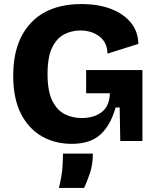

<svg xmlns="http://www.w3.org/2000/svg" viewBox="-20 -694 771 945"><path d="M332 14Q251 14 186 -23Q121 -60 83 -134.5Q45 -209 45 -322Q45 -488 132 -581Q219 -674 382 -674Q464 -674 526.5 -650Q589 -626 624.5 -582Q660 -538 661 -478L509 -430Q508 -485 469.5 -514.5Q431 -544 375 -544Q334 -544 297 -525.5Q260 -507 237 -460.5Q214 -414 214 -329Q214 -245 237.5 -198Q261 -151 299 -132Q337 -113 381 -113Q443 -113 481 -142.5Q519 -172 521 -235H404V-349H681V0H572L569 -165H549Q524 -77 474 -31.5Q424 14 332 14ZM270 231Q285 169 287.5 128Q290 87 290 62H437Q437 117 422 160Q407 203 394 231Z"/></svg>

Font: Bricolage Grotesque 10pt ExtraBold
Style: Regular
Weight: 800
Designer: Mathieu Triay
Foundry: Atelier Triay
Version: Version 1.000; ttfautohint (v1.8.4.7-5d5b);gftools[0.9.32]